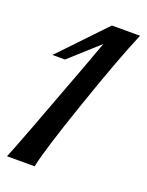

<svg xmlns="http://www.w3.org/2000/svg" viewBox="-114 -766 531 692"><g transform="rotate(20 151.0 -420.0)"><path d="M194 -706H302Q258 -603 188 -399.5Q118 -196 106 -134H0Q23 -188 148 -524L188 -633L77 -533H29Z"/></g></svg>

Font: Playball
Style: Regular
Weight: 400
Designer: Robert E. Leuschke
Foundry: Robert E. Leuschke
Version: Version 1.001